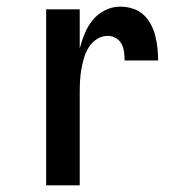

<svg xmlns="http://www.w3.org/2000/svg" viewBox="-20 -558 540 578"><path d="M119 0V-530H220V-412Q226 -435 235 -457Q244 -479 259 -497.5Q274 -516 296 -527Q318 -538 342 -538Q360 -538 378.5 -532.5Q397 -527 411 -514.5Q425 -502 434 -485Q443 -468 447.5 -450Q452 -432 454 -413.5Q456 -395 456 -376H355Q355 -389 353.5 -401.5Q352 -414 346 -425.5Q340 -437 328.5 -443.5Q317 -450 305 -450Q287 -450 272 -440.5Q257 -431 247.5 -416Q238 -401 233 -384Q228 -367 225 -350Q222 -333 221 -315.5Q220 -298 220 -281V0Z"/></svg>

Font: iosevka_custom_sans_ss08 SmBd
Style: Regular
Weight: 600
Designer: Belleve Invis
Foundry: Belleve Invis
Version: Version 10.3.0; ttfautohint (v1.8.3)